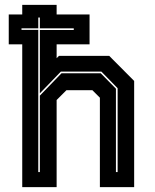

<svg xmlns="http://www.w3.org/2000/svg" viewBox="-20 -770 636 790"><path d="M71.5 0V-587.5H16V-710.5H71.5V-750H213V-710.5H348.5V-587.5H213V-530.5L222.5 -540H429.5L532 -437V0H391V-368L360 -399H253.5L213 -358.5V0ZM137.5 -62H144V-376.5L233 -468.5H394.5L457 -405V-62H464V-407L397 -475.5H230.5L144 -386V-646.5H283.5V-653.5H144V-698H137.5V-653.5H68.5V-647H137.5Z"/></svg>

Font: Tourney Thin ExtraBold
Style: Regular
Weight: 800
Version: Version 1.015